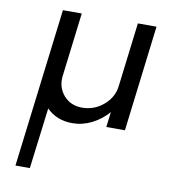

<svg xmlns="http://www.w3.org/2000/svg" viewBox="-84 -571 787 893"><g transform="rotate(10 310.0 -125.0)"><path d="M495 -500H583L522 0H434L443 -72Q410 -34 366 -12Q322 10 275 10Q201 10 153 -38L117 250H49L141 -500H230L193 -198Q187 -144 220 -106.5Q253 -69 307 -69Q364 -69 408 -106.5Q452 -144 458 -198Z"/></g></svg>

Font: Orkney
Style: Italic
Weight: 400
Italic angle: -7°
Designer: Samuel Oakes and Alfredo Marco Pradil
Foundry: Alfredo Marco Pradil
Version: 1.0; ttfautohint (v1.5)